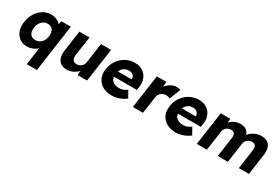

<svg xmlns="http://www.w3.org/2000/svg" viewBox="41 -1485 3785 2648"><g transform="rotate(30 1933.5 -161.0)"><path d="M395 220 444 -128 478 -120Q471 -95 450.5 -71.5Q430 -48 402 -30Q374 -12 340.5 -1.5Q307 9 273 9Q203 9 154 -26.5Q105 -62 83 -124Q61 -186 72 -266Q84 -347 123 -409Q162 -471 220.5 -506.5Q279 -542 346 -542Q384 -542 416.5 -531Q449 -520 473.5 -502Q498 -484 511.5 -460.5Q525 -437 524 -411L487 -405L511 -531H663L556 220ZM328 -126Q365 -126 394.5 -143Q424 -160 443.5 -191.5Q463 -223 469 -266Q475 -309 464.5 -340.5Q454 -372 429.5 -389.5Q405 -407 368 -407Q332 -407 302.5 -389.5Q273 -372 254 -340Q235 -308 229 -266Q223 -223 233 -191.5Q243 -160 267.5 -143Q292 -126 328 -126Z M908 11Q849 11 811.5 -14.5Q774 -40 758 -88Q742 -136 752 -203L799 -531H960L916 -225Q912 -193 918.5 -170Q925 -147 943 -134.5Q961 -122 989 -122Q1010 -122 1028.5 -129Q1047 -136 1061.5 -148.5Q1076 -161 1085.5 -177.5Q1095 -194 1098 -214L1143 -531H1304L1228 0H1077L1086 -109L1117 -121Q1100 -83 1067.5 -53.5Q1035 -24 993.5 -6.5Q952 11 908 11Z M1623 10Q1535 10 1475 -25.5Q1415 -61 1387.5 -122.5Q1360 -184 1372 -263Q1380 -324 1407.5 -375Q1435 -426 1476.5 -463.5Q1518 -501 1570 -521.5Q1622 -542 1681 -542Q1737 -542 1781 -522Q1825 -502 1853.5 -466Q1882 -430 1893 -381Q1904 -332 1894 -274L1887 -231H1464L1454 -321H1770L1750 -302L1753 -322Q1755 -347 1744 -366.5Q1733 -386 1712.5 -397Q1692 -408 1664 -408Q1625 -408 1595.5 -392.5Q1566 -377 1547.5 -347.5Q1529 -318 1523 -275Q1517 -231 1531 -198.5Q1545 -166 1578 -148Q1611 -130 1660 -130Q1694 -130 1721.5 -140Q1749 -150 1784 -174L1844 -68Q1809 -41 1771.5 -24Q1734 -7 1696.5 1.5Q1659 10 1623 10Z M1957 0 2033 -531H2185L2167 -358L2142 -391Q2160 -434 2192.5 -468Q2225 -502 2264.5 -522Q2304 -542 2346 -542Q2364 -542 2379.5 -539Q2395 -536 2407 -532L2338 -355Q2328 -362 2310 -366.5Q2292 -371 2272 -371Q2250 -371 2230 -363.5Q2210 -356 2195 -342Q2180 -328 2169.5 -309Q2159 -290 2156 -266L2118 0Z M2642 10Q2554 10 2494 -25.5Q2434 -61 2406.5 -122.5Q2379 -184 2391 -263Q2399 -324 2426.5 -375Q2454 -426 2495.5 -463.5Q2537 -501 2589 -521.5Q2641 -542 2700 -542Q2756 -542 2800 -522Q2844 -502 2872.5 -466Q2901 -430 2912 -381Q2923 -332 2913 -274L2906 -231H2483L2473 -321H2789L2769 -302L2772 -322Q2774 -347 2763 -366.5Q2752 -386 2731.5 -397Q2711 -408 2683 -408Q2644 -408 2614.5 -392.5Q2585 -377 2566.5 -347.5Q2548 -318 2542 -275Q2536 -231 2550 -198.5Q2564 -166 2597 -148Q2630 -130 2679 -130Q2713 -130 2740.5 -140Q2768 -150 2803 -174L2863 -68Q2828 -41 2790.5 -24Q2753 -7 2715.5 1.5Q2678 10 2642 10Z M2975 0 3051 -531H3203L3194 -435L3173 -434Q3189 -460 3210 -480Q3231 -500 3256.5 -513.5Q3282 -527 3308.5 -534Q3335 -541 3361 -541Q3400 -541 3430.5 -529Q3461 -517 3481 -490.5Q3501 -464 3509 -419L3484 -421L3494 -437Q3511 -461 3534 -480.5Q3557 -500 3584 -513.5Q3611 -527 3639 -534Q3667 -541 3692 -541Q3755 -541 3793.5 -516.5Q3832 -492 3846.5 -443Q3861 -394 3851 -324L3805 0H3644L3688 -311Q3693 -343 3687 -364Q3681 -385 3665 -395.5Q3649 -406 3623 -406Q3602 -406 3583.5 -399Q3565 -392 3551 -380Q3537 -368 3527.5 -352Q3518 -336 3515 -316L3470 0H3309L3354 -312Q3358 -342 3352 -363Q3346 -384 3329.5 -395Q3313 -406 3289 -406Q3268 -406 3249.5 -399Q3231 -392 3217 -380Q3203 -368 3193.5 -352Q3184 -336 3181 -317L3136 0Z"/></g></svg>

Font: Lexend
Style: Bold Italic
Weight: 700
Italic angle: -8.13011°
Designer: Bonnie Shaver-Troup, Thomas Jockin
Foundry: Lexend
Version: Version 1.007